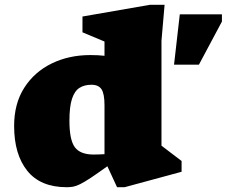

<svg xmlns="http://www.w3.org/2000/svg" viewBox="-20 -767 947 802"><path d="M738.5 -49.5 500.5 15H469L428.5 -72.5Q386 -42 359.2 -24.2Q332.5 -6.5 315.2 2Q298 10.5 285.5 12.8Q273 15 259 15Q149 15 94 -53.5Q39 -122 39 -241Q39 -334 81.2 -400.2Q123.5 -466.5 195.8 -501.8Q268 -537 357.5 -537Q390.5 -537 416.5 -534V-593.5L324.5 -632V-698L606.5 -747H667.5L654.5 -597V-158.5L738.5 -94.5ZM416.5 -327Q416.5 -375.5 404 -394.2Q391.5 -413 362 -413Q332.5 -413 312 -400Q291.5 -387 280.8 -354.5Q270 -322 270 -262.5Q270 -182 292.8 -151.8Q315.5 -121.5 371 -121.5Q390.5 -121.5 416.5 -123ZM707 -497 731 -707H907V-677L811 -497Z"/></svg>

Font: Newsreader Caption ExtraBold
Style: Regular
Weight: 800
Designer: Hugues Gentile
Foundry: Production Type
Version: Version 1.001